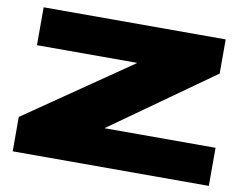

<svg xmlns="http://www.w3.org/2000/svg" viewBox="-76 -807 1174 913"><g transform="rotate(10 511.0 -350.0)"><path d="M38 0V-166L546 -515V-517H64V-700H943V-535L450 -185V-184H985V0Z"/></g></svg>

Font: Georama ExtraExtended ExtraBold
Style: Regular
Weight: 800
Width: 8
Designer: Jean-Baptiste Levee
Foundry: Production Type
Version: Version 1.000